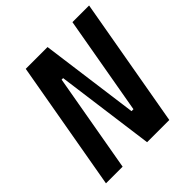

<svg xmlns="http://www.w3.org/2000/svg" viewBox="-186 -830 967 967"><g transform="rotate(-45 297.5 -346.5)"><path d="M314.9 0 244.1 -527.3H233.4L140.6 0H22L144 -693.4H299.3L370.1 -166H383.8L476.6 -693.4H595.2L473.1 0Z"/></g></svg>

Font: Cascadia Mono NF SemiBold
Style: Italic
Weight: 600
Italic angle: -10°
Monospace: yes
Designer: Aaron Bell
Foundry: Saja Typeworks
Version: Version 2404.023; ttfautohint (v1.8.4)